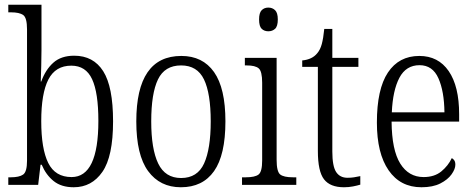

<svg xmlns="http://www.w3.org/2000/svg" viewBox="-20 -780 2000 810"><path d="M291 10Q239 10 206.5 -16Q174 -42 156 -85H151L141 0H15V-32H25Q61 -32 77.5 -43.5Q94 -55 94 -102V-656Q94 -705 78 -716.5Q62 -728 26 -728H15V-760H155V-569Q155 -542 154 -502Q153 -462 152 -436H154Q172 -486 205 -515.5Q238 -545 293 -545Q374 -545 415.5 -479.5Q457 -414 457 -268Q457 -120 412 -55Q367 10 291 10ZM282 -33Q395 -33 395 -270Q395 -389 368.5 -446Q342 -503 281 -503Q214 -503 184 -444.5Q154 -386 154 -269Q154 -152 183.5 -92.5Q213 -33 282 -33Z M743 10Q655 10 605 -58Q555 -126 555 -268Q555 -544 745 -544Q835 -544 883 -476Q931 -408 931 -268Q931 -126 883 -58Q835 10 743 10ZM744 -29Q813 -29 841 -90.5Q869 -152 869 -268Q869 -386 840.5 -445Q812 -504 744 -504Q675 -504 646.5 -445Q618 -386 618 -268Q618 -151 647.5 -90Q677 -29 744 -29Z M1112 -648Q1095 -648 1084 -658.5Q1073 -669 1073 -698Q1073 -726 1084 -737Q1095 -748 1112 -748Q1129 -748 1140.5 -737Q1152 -726 1152 -698Q1152 -669 1140.5 -658.5Q1129 -648 1112 -648ZM1001 0V-32H1017Q1055 -32 1070.5 -43.5Q1086 -55 1086 -103V-431Q1086 -479 1071.5 -491.5Q1057 -504 1021 -504H1013V-536H1147V-106Q1147 -56 1162 -44Q1177 -32 1216 -32H1230V0Z M1431 10Q1373 10 1347 -23.5Q1321 -57 1321 -143V-498H1255V-525Q1297 -529 1318 -555Q1331 -570 1337.5 -594Q1344 -618 1348 -658H1382V-536H1492V-498H1382V-141Q1382 -79 1398 -54.5Q1414 -30 1446 -30Q1461 -30 1473.5 -32Q1486 -34 1500 -37V-1Q1487 3 1469 6.5Q1451 10 1431 10Z M1758 10Q1669 10 1619.5 -61.5Q1570 -133 1570 -263Q1570 -404 1616.5 -474Q1663 -544 1749 -544Q1829 -544 1873 -480Q1917 -416 1917 -298V-267H1632Q1633 -147 1668.5 -90Q1704 -33 1767 -33Q1813 -33 1842 -57Q1871 -81 1886 -113Q1892 -110 1896.5 -103.5Q1901 -97 1901 -85Q1901 -67 1885 -44.5Q1869 -22 1837.5 -6Q1806 10 1758 10ZM1855 -306Q1854 -395 1829.5 -450Q1805 -505 1750 -505Q1693 -505 1665 -452Q1637 -399 1633 -306Z"/></svg>

Font: Noto Serif Condensed Light
Style: Regular
Weight: 300
Width: 3
Designer: Monotype Design Team
Foundry: Monotype Imaging Inc.
Version: Version 2.013